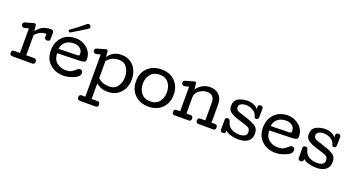

<svg xmlns="http://www.w3.org/2000/svg" viewBox="-63 -1721 5291 2877"><g transform="rotate(20 2583.0 -282.5)"><path d="M431.6 -491.2Q373 -491.2 327.1 -465.3Q281.2 -439.5 257.3 -403.8V-85.9H388.2Q406.7 -85.9 415 -72.5Q423.3 -59.1 423.3 -41Q423.3 -24.9 413.8 -12.5Q404.3 0 387.2 0H64.5Q43.9 0 34.2 -11.7Q24.4 -23.4 24.4 -42Q24.4 -60.1 33.4 -73Q42.5 -85.9 61.5 -85.9H157.2V-478L87.4 -460.9Q86.4 -460.4 84.7 -460.2Q83 -460 80.6 -460Q65.9 -460 53.2 -471.9Q40.5 -483.9 40.5 -499Q40.5 -515.6 47.6 -525.6Q54.7 -535.6 68.4 -540L204.6 -579.1Q206.5 -579.1 207 -579.6Q207.5 -580.1 209.5 -580.1H212.4Q222.7 -580.1 230 -574Q237.3 -567.9 237.3 -557.1L247.6 -464.8Q281.2 -516.1 336.2 -548.1Q391.1 -580.1 476.6 -580.1Q492.7 -580.1 505.1 -570.6Q517.6 -561 517.6 -543.9V-439.9Q517.6 -419.4 505.9 -409.7Q494.1 -399.9 475.6 -399.9Q457.5 -399.9 444.6 -408.9Q431.6 -418 431.6 -437Z M578.1 0ZM977.1 -846.2Q992.2 -846.2 1005.1 -833.3Q1018.1 -820.3 1018.1 -805.2Q1018.1 -798.8 1014.9 -793.2Q1011.7 -787.6 1005.4 -783.2Q947.8 -747.1 884.8 -707Q821.8 -667 762.2 -633.3Q759.8 -631.8 757.3 -630.9Q754.9 -629.9 752.9 -629.9Q743.7 -629.9 736.3 -637.9Q729 -646 729 -655.3Q729 -660.2 731.2 -663.8Q733.4 -667.5 737.3 -669.9Q792 -706.5 849.9 -751.5Q907.7 -796.4 957 -838.9Q960.9 -842.3 966.1 -844.2Q971.2 -846.2 977.1 -846.2ZM682.1 -272.9Q682.1 -177.2 741.9 -127.2Q801.8 -77.1 889.2 -77.1Q951.2 -77.1 986.6 -100.3Q1022 -123.5 1054.2 -153.3Q1061.5 -159.7 1069.8 -162.8Q1078.1 -166 1086.4 -166Q1106 -166 1119.6 -154.1Q1133.3 -142.1 1133.3 -122.1Q1133.3 -59.6 1042.7 -23.7Q952.1 12.2 885.3 12.2Q751.5 12.2 664.8 -67.1Q578.1 -146.5 578.1 -280.8Q578.1 -413.6 657.7 -496.8Q737.3 -580.1 873.5 -580.1Q971.2 -580.1 1051.8 -512.5Q1132.3 -444.8 1132.3 -337.9Q1132.3 -301.3 1109.6 -293.9Q1086.9 -286.6 1052.2 -283.2ZM1009.8 -369.1Q1009.8 -439 967 -468Q924.3 -497.1 873.5 -497.1Q787.6 -497.1 737.1 -454.6Q686.5 -412.1 680.2 -341.8L973.6 -348.1Q987.3 -348.6 998.5 -353.3Q1009.8 -357.9 1009.8 -369.1Z M1759.8 -284.2Q1759.8 -370.6 1716.6 -433.8Q1673.3 -497.1 1588.9 -497.1Q1524.4 -497.1 1477.8 -472.7Q1431.2 -448.2 1401.9 -410.2V-138.2Q1432.6 -107.4 1478.8 -89.1Q1524.9 -70.8 1585.9 -70.8Q1671.4 -70.8 1715.6 -134.5Q1759.8 -198.2 1759.8 -284.2ZM1867.7 -284.2Q1867.7 -154.3 1791 -71Q1714.4 12.2 1585.9 12.2Q1525.9 12.2 1481.2 -5.9Q1436.5 -23.9 1401.9 -53.2V194.8H1500.5Q1519 194.8 1527.3 208.5Q1535.6 222.2 1535.6 240.2Q1535.6 256.3 1526.1 268.6Q1516.6 280.8 1499.5 280.8H1243.7Q1223.1 280.8 1213.4 269Q1203.6 257.3 1203.6 238.8Q1203.6 220.7 1212.6 207.8Q1221.7 194.8 1240.7 194.8H1301.8V-478L1231.9 -460.9Q1231 -460.4 1229 -460.2Q1227.1 -460 1224.6 -460Q1210 -460 1197.3 -471.9Q1184.6 -483.9 1184.6 -499Q1184.6 -515.6 1191.9 -525.6Q1199.2 -535.6 1212.9 -540L1348.6 -579.1Q1350.6 -579.1 1351.1 -579.6Q1351.6 -580.1 1353.5 -580.1H1356.9Q1367.2 -580.1 1374.5 -574Q1381.8 -567.9 1381.8 -557.1L1391.6 -464.8Q1415 -514.6 1469.7 -547.4Q1524.4 -580.1 1595.7 -580.1Q1723.6 -580.1 1795.7 -496.3Q1867.7 -412.6 1867.7 -284.2Z M2239.3 -497.1Q2146.5 -497.1 2095.5 -437Q2044.4 -377 2044.4 -284.2Q2044.4 -190.9 2095.5 -130.9Q2146.5 -70.8 2239.3 -70.8Q2329.6 -70.8 2378.9 -131.8Q2428.2 -192.9 2428.2 -284.2Q2428.2 -375.5 2378.9 -436.3Q2329.6 -497.1 2239.3 -497.1ZM2239.3 12.2Q2104 12.2 2020 -68.4Q1936 -148.9 1936 -284.2Q1936 -419.9 2020.3 -500Q2104.5 -580.1 2239.3 -580.1Q2372.1 -580.1 2454.1 -498.8Q2536.1 -417.5 2536.1 -284.2Q2536.1 -150.9 2454.1 -69.3Q2372.1 12.2 2239.3 12.2Z M2994.6 -497.1Q2929.2 -497.1 2870.4 -453.9Q2811.5 -410.6 2811.5 -345.2V-85.9H2882.8Q2901.4 -85.9 2909.4 -72.5Q2917.5 -59.1 2917.5 -41Q2917.5 -24.9 2908.2 -12.5Q2898.9 0 2881.8 0H2653.8Q2633.3 0 2623.5 -11.7Q2613.8 -23.4 2613.8 -42Q2613.8 -60.1 2622.8 -73Q2631.8 -85.9 2650.9 -85.9H2711.4V-478L2641.6 -460.9Q2640.6 -460.4 2638.9 -460.2Q2637.2 -460 2634.8 -460Q2620.1 -460 2607.4 -471.9Q2594.7 -483.9 2594.7 -499Q2594.7 -515.6 2601.8 -525.6Q2608.9 -535.6 2622.6 -540L2758.8 -579.1Q2760.7 -579.1 2761.2 -579.6Q2761.7 -580.1 2763.7 -580.1H2766.6Q2776.9 -580.1 2784.2 -574Q2791.5 -567.9 2791.5 -557.1L2801.8 -464.8Q2826.7 -509.8 2885.5 -544.9Q2944.3 -580.1 3012.7 -580.1Q3104 -580.1 3157.7 -526.4Q3211.4 -472.7 3211.4 -380.9V-85.9H3272.5Q3291 -85.9 3299.3 -72.5Q3307.6 -59.1 3307.6 -41Q3307.6 -24.9 3298.1 -12.5Q3288.6 0 3271.5 0H3033.7Q3013.2 0 3003.4 -11.7Q2993.7 -23.4 2993.7 -42Q2993.7 -60.1 3002.7 -73Q3011.7 -85.9 3030.8 -85.9H3112.8V-372.1Q3112.8 -430.2 3083.3 -463.6Q3053.7 -497.1 2994.6 -497.1Z M3400.4 -420.4Q3400.4 -514.6 3467.8 -547.4Q3535.2 -580.1 3611.8 -580.1Q3661.6 -580.1 3710.4 -559.3Q3759.3 -538.6 3777.3 -506.3L3777.8 -547.9Q3777.8 -563 3788.6 -572Q3799.3 -581.1 3814.5 -581.1Q3835.9 -581.1 3846.7 -571.3Q3857.4 -561.5 3857.4 -543L3855.5 -401.9Q3853.5 -385.3 3842.8 -376.7Q3832 -368.2 3815.4 -368.2Q3799.3 -368.2 3793.9 -377.9Q3788.6 -387.7 3783.7 -405.8Q3767.1 -457 3715.1 -484.4Q3663.1 -511.7 3610.8 -511.7Q3565.9 -511.7 3532.2 -494.1Q3498.5 -476.6 3498.5 -440.9Q3498.5 -410.2 3518.6 -393.1Q3538.6 -376 3583.5 -364.7L3708.5 -323.7Q3773.9 -301.8 3827.1 -268.1Q3880.4 -234.4 3880.4 -151.9Q3880.4 -70.8 3825 -28.8Q3769.5 13.2 3669.4 13.2Q3617.2 13.2 3554.7 -3.7Q3492.2 -20.5 3464.4 -51.3Q3464.4 -19 3452.9 -9.5Q3441.4 0 3424.8 0Q3406.2 0 3393.8 -8.3Q3381.3 -16.6 3381.3 -36.1V-201.2Q3381.8 -216.3 3393.1 -224.1Q3404.3 -231.9 3418.5 -231.9Q3439.9 -231.9 3448.5 -221.9Q3457 -211.9 3461.4 -192.9Q3476.6 -126.5 3531.2 -93.3Q3585.9 -60.1 3664.1 -60.1Q3711.4 -60.1 3745.4 -78.1Q3779.3 -96.2 3779.3 -137.2Q3779.3 -178.2 3759.8 -197.3Q3740.2 -216.3 3690.4 -231.4L3557.6 -272.9Q3495.6 -292.5 3448 -324.7Q3400.4 -356.9 3400.4 -420.4Z M4064.5 -272.9Q4064.5 -177.2 4124.3 -127.2Q4184.1 -77.1 4271.5 -77.1Q4333.5 -77.1 4368.9 -100.3Q4404.3 -123.5 4436.5 -153.3Q4443.8 -159.7 4452.1 -162.8Q4460.4 -166 4468.8 -166Q4488.3 -166 4502 -154.1Q4515.6 -142.1 4515.6 -122.1Q4515.6 -59.6 4425 -23.7Q4334.5 12.2 4267.6 12.2Q4133.8 12.2 4047.1 -67.1Q3960.4 -146.5 3960.4 -280.8Q3960.4 -413.6 4040 -496.8Q4119.6 -580.1 4255.9 -580.1Q4353.5 -580.1 4434.1 -512.5Q4514.6 -444.8 4514.6 -337.9Q4514.6 -301.3 4491.9 -293.9Q4469.2 -286.6 4434.6 -283.2ZM4392.1 -369.1Q4392.1 -439 4349.4 -468Q4306.6 -497.1 4255.9 -497.1Q4169.9 -497.1 4119.4 -454.6Q4068.8 -412.1 4062.5 -341.8L4356 -348.1Q4369.6 -348.6 4380.9 -353.3Q4392.1 -357.9 4392.1 -369.1Z M4639.6 -420.4Q4639.6 -514.6 4707 -547.4Q4774.4 -580.1 4851.1 -580.1Q4900.9 -580.1 4949.7 -559.3Q4998.5 -538.6 5016.6 -506.3L5017.1 -547.9Q5017.1 -563 5027.8 -572Q5038.6 -581.1 5053.7 -581.1Q5075.2 -581.1 5085.9 -571.3Q5096.7 -561.5 5096.7 -543L5094.7 -401.9Q5092.8 -385.3 5082 -376.7Q5071.3 -368.2 5054.7 -368.2Q5038.6 -368.2 5033.2 -377.9Q5027.8 -387.7 5022.9 -405.8Q5006.3 -457 4954.3 -484.4Q4902.3 -511.7 4850.1 -511.7Q4805.2 -511.7 4771.5 -494.1Q4737.8 -476.6 4737.8 -440.9Q4737.8 -410.2 4757.8 -393.1Q4777.8 -376 4822.8 -364.7L4947.8 -323.7Q5013.2 -301.8 5066.4 -268.1Q5119.6 -234.4 5119.6 -151.9Q5119.6 -70.8 5064.2 -28.8Q5008.8 13.2 4908.7 13.2Q4856.4 13.2 4793.9 -3.7Q4731.4 -20.5 4703.6 -51.3Q4703.6 -19 4692.1 -9.5Q4680.7 0 4664.1 0Q4645.5 0 4633.1 -8.3Q4620.6 -16.6 4620.6 -36.1V-201.2Q4621.1 -216.3 4632.3 -224.1Q4643.6 -231.9 4657.7 -231.9Q4679.2 -231.9 4687.7 -221.9Q4696.3 -211.9 4700.7 -192.9Q4715.8 -126.5 4770.5 -93.3Q4825.2 -60.1 4903.3 -60.1Q4950.7 -60.1 4984.6 -78.1Q5018.6 -96.2 5018.6 -137.2Q5018.6 -178.2 4999 -197.3Q4979.5 -216.3 4929.7 -231.4L4796.9 -272.9Q4734.9 -292.5 4687.3 -324.7Q4639.6 -356.9 4639.6 -420.4Z"/></g></svg>

Font: Cutive
Style: Regular
Weight: 400
Designer: Vernon Adams
Version: Version 1.002